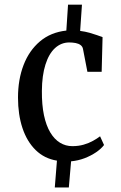

<svg xmlns="http://www.w3.org/2000/svg" viewBox="-20 -702 533 848"><path d="M59.5 -271Q59.5 -350.5 84 -414.5Q108.5 -478.5 156.2 -519Q204 -559.5 273 -567L280.5 -681.5H342L334 -565.5Q357 -562.5 375.5 -557.2Q394 -552 408.5 -546.8Q423 -541.5 433 -538L429 -385H366L346.5 -486Q344.5 -496.5 335.8 -503Q327 -509.5 313.8 -512Q300.5 -514.5 286 -514.5Q250.5 -514.5 223.2 -489.8Q196 -465 180.8 -417Q165.5 -369 165 -300.5Q164.5 -239 174.2 -193Q184 -147 202.2 -116.8Q220.5 -86.5 245.2 -71.5Q270 -56.5 299.5 -56.5Q326.5 -56.5 349.2 -63Q372 -69.5 390.5 -79.8Q409 -90 422 -100L439.5 -61.5Q426.5 -44.5 404 -29.2Q381.5 -14 353.5 -3.2Q325.5 7.5 294 10.5L284 126H222L231.5 7.5Q176 -1.5 137.5 -39.2Q99 -77 79.2 -136.5Q59.5 -196 59.5 -271Z"/></svg>

Font: Merriweather 24pt SemiCondensed
Style: Regular
Weight: 400
Width: 4
Designer: Eben Sorkin
Foundry: Eben Sorkin
Version: Version 2.100